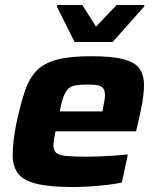

<svg xmlns="http://www.w3.org/2000/svg" viewBox="-20 -744 629 772"><path d="M274 8Q181 8 127.5 -5Q74 -18 52.5 -46.5Q31 -75 31 -120Q31 -148 35 -181.5Q39 -215 47 -254Q63 -327 80 -377.5Q97 -428 126.5 -459Q156 -490 208.5 -504Q261 -518 346 -518Q430 -518 476 -506Q522 -494 540.5 -468.5Q559 -443 559 -401Q559 -383 556 -358Q553 -333 547.5 -306.5Q542 -280 536 -254L527 -216H203Q200 -200 197.5 -185Q195 -170 195 -160Q195 -140 205.5 -130Q216 -120 245 -117Q274 -114 328 -114Q349 -114 377 -115Q405 -116 435.5 -118Q466 -120 494 -123L470 -10Q447 -5 414 -1Q381 3 344.5 5.5Q308 8 274 8ZM220 -296H392L394 -309Q398 -327 400 -339.5Q402 -352 402 -362Q402 -380 394.5 -389.5Q387 -399 371.5 -401.5Q356 -404 331 -404Q301 -404 282.5 -400.5Q264 -397 253 -385.5Q242 -374 234.5 -353Q227 -332 220 -296ZM280 -575 209 -717 210 -724H311L366 -637L449 -724H561L559 -717L433 -575Z"/></svg>

Font: Saira SemiExpanded
Style: Bold Italic
Weight: 700
Width: 6
Italic angle: -12°
Designer: Hector Gatti with collaboration of the Omnibus-Type team
Foundry: Omnibus-Type
Version: Version 1.101